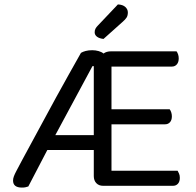

<svg xmlns="http://www.w3.org/2000/svg" viewBox="-20 -840 884 868"><path d="M448 -598Q461 -608 483 -608H778Q782 -603 785 -594.5Q788 -586 788 -576Q788 -559 779.5 -549Q771 -539 757 -539H484V-346H747Q751 -341 754 -332.5Q757 -324 757 -314Q757 -297 748.5 -287.5Q740 -278 726 -278H484V-68H783Q786 -63 789.5 -55Q793 -47 793 -36Q793 -19 784.5 -9.5Q776 0 762 0H446Q427 0 415.5 -12Q404 -24 404 -44V-162H194L108 3Q101 5 95.5 6.5Q90 8 79 8Q39 8 39 -24Q39 -33 43 -43.5Q47 -54 54 -67Q63 -84 81 -118Q99 -152 123.5 -196.5Q148 -241 176 -293.5Q204 -346 233.5 -399.5Q263 -453 292 -505Q321 -557 346 -601Q354 -606 367 -609.5Q380 -613 397 -613Q412 -613 426 -609Q440 -605 448 -598ZM230 -229H404V-541H398ZM513 -820Q535 -819 546.5 -808.5Q558 -798 558 -784Q558 -770 552.5 -761Q547 -752 533 -740L448 -664Q429 -666 418.5 -674Q408 -682 408 -694Q408 -704 412 -711Q416 -718 422 -724Z"/></svg>

Font: Baloo 2 Latin
Style: Regular
Weight: 400
Designer: Sarang Kulkarni and Ek Type
Foundry: Ek Type
Version: Version 1.001